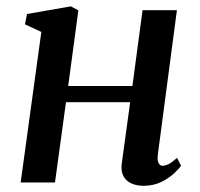

<svg xmlns="http://www.w3.org/2000/svg" viewBox="-20 -574 628 604"><path d="M476.5 -87.5Q474.5 -68.5 479 -60.5Q483.5 -52.5 491 -52.5Q500 -52.5 510.8 -58Q521.5 -63.5 537 -77.5L549.5 -52.5Q543.5 -43.5 527.5 -28.5Q511.5 -13.5 487 -1.5Q462.5 10.5 432 10.5Q410 10.5 393.2 3Q376.5 -4.5 368.2 -20.2Q360 -36 363 -59.5L389.5 -252.5H187.5L153 0H45L110 -473.5L58.5 -497.5L65 -530L203 -554L226.5 -541.5L194.5 -303.5H396.5L428.5 -542H536.5Z"/></svg>

Font: Merriweather 48pt Medium
Style: Italic
Weight: 500
Italic angle: -7.8°
Version: Version 2.101